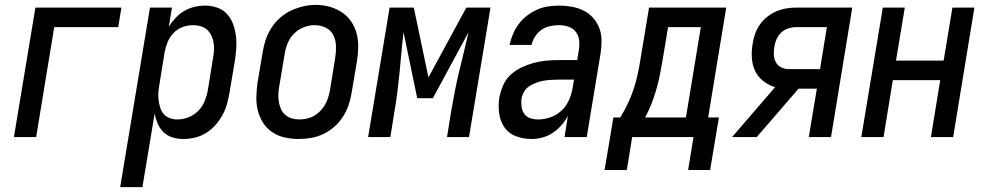

<svg xmlns="http://www.w3.org/2000/svg" viewBox="-20 -561 4040 786"><path d="M37 0 125 -530H477L464 -450H202L128 0Z M472 205 594 -530H684L671 -452Q683 -471 699 -488Q715 -505 735 -516.5Q755 -528 776.5 -533Q798 -538 820 -538Q846 -538 870 -529.5Q894 -521 910 -503Q926 -485 934.5 -461.5Q943 -438 946 -413Q949 -388 947 -361.5Q945 -335 941 -309L919 -179Q915 -156 908.5 -133Q902 -110 890 -88.5Q878 -67 861 -48Q844 -29 822.5 -16Q801 -3 777.5 2.5Q754 8 730 8Q707 8 686 1.5Q665 -5 649.5 -20Q634 -35 625.5 -55Q617 -75 613 -96L563 205ZM706 -72Q729 -72 752 -81Q775 -90 792 -107.5Q809 -125 818 -147.5Q827 -170 831 -193L852 -323Q855 -339 856 -355Q857 -371 854.5 -386Q852 -401 845.5 -415Q839 -429 828 -439Q817 -449 802 -453.5Q787 -458 770 -458Q749 -458 728 -450.5Q707 -443 691 -426.5Q675 -410 666.5 -389.5Q658 -369 654 -348L633 -218Q630 -202 628.5 -185Q627 -168 629 -152.5Q631 -137 635.5 -121.5Q640 -106 650 -94.5Q660 -83 675 -77.5Q690 -72 706 -72Z M1203 8Q1174 8 1146.5 2Q1119 -4 1096 -19Q1073 -34 1058 -57Q1043 -80 1036 -106.5Q1029 -133 1029.5 -162.5Q1030 -192 1034 -221L1056 -351Q1060 -376 1068.5 -400.5Q1077 -425 1091.5 -447.5Q1106 -470 1127 -488.5Q1148 -507 1172 -518Q1196 -529 1221.5 -535Q1247 -541 1272 -541Q1302 -541 1329 -533.5Q1356 -526 1379 -511Q1402 -496 1417.5 -473Q1433 -450 1440 -423.5Q1447 -397 1446.5 -367.5Q1446 -338 1441 -309L1419 -179Q1415 -154 1406.5 -129.5Q1398 -105 1383.5 -82.5Q1369 -60 1348.5 -42Q1328 -24 1304 -12.5Q1280 -1 1254 3.5Q1228 8 1203 8ZM1205 -72Q1220 -72 1236 -75.5Q1252 -79 1266 -87Q1280 -95 1291.5 -107Q1303 -119 1311 -133Q1319 -147 1323.5 -162Q1328 -177 1331 -193L1352 -323Q1356 -347 1355.5 -371.5Q1355 -396 1345 -416.5Q1335 -437 1314 -447.5Q1293 -458 1268 -458Q1245 -458 1222.5 -449Q1200 -440 1183 -422.5Q1166 -405 1157 -382.5Q1148 -360 1145 -337L1123 -207Q1120 -191 1119.5 -175Q1119 -159 1121.5 -144Q1124 -129 1130 -115Q1136 -101 1147.5 -91Q1159 -81 1174 -76.5Q1189 -72 1205 -72Q1205 -72 1205 -72Q1205 -72 1205 -72Z M1487 0 1575 -530H1674L1734 -244L1889 -530H1988L1900 0H1810L1827 -106Q1834 -147 1842 -187.5Q1850 -228 1859.5 -268Q1869 -308 1879 -348Q1889 -388 1898 -429L1752 -159H1688L1632 -429Q1627 -388 1623.5 -348Q1620 -308 1616 -267.5Q1612 -227 1607 -186.5Q1602 -146 1595 -106L1578 0Z M2156 8Q2123 8 2093 -3Q2063 -14 2045.5 -39Q2028 -64 2023.5 -96.5Q2019 -129 2024 -161Q2029 -186 2039.5 -211Q2050 -236 2070 -254.5Q2090 -273 2114 -284.5Q2138 -296 2163.5 -303Q2189 -310 2214 -312.5Q2239 -315 2265 -315H2343L2350 -358Q2353 -378 2350.5 -397.5Q2348 -417 2336.5 -431.5Q2325 -446 2306.5 -452Q2288 -458 2268 -458Q2250 -458 2231.5 -454Q2213 -450 2197 -439Q2181 -428 2170.5 -411.5Q2160 -395 2156 -377H2066Q2071 -400 2080 -421.5Q2089 -443 2103.5 -462.5Q2118 -482 2137.5 -497Q2157 -512 2178.5 -521.5Q2200 -531 2223 -534.5Q2246 -538 2268 -538Q2295 -538 2320.5 -533.5Q2346 -529 2368.5 -518Q2391 -507 2407.5 -488.5Q2424 -470 2433 -447Q2442 -424 2442.5 -397.5Q2443 -371 2439 -345L2382 0H2291L2305 -87Q2294 -66 2278 -48Q2262 -30 2242.5 -17Q2223 -4 2200.5 2Q2178 8 2156 8ZM2182 -72Q2207 -72 2232.5 -80.5Q2258 -89 2278 -107.5Q2298 -126 2309 -151Q2320 -176 2324 -201L2330 -235H2265Q2250 -235 2235 -234Q2220 -233 2205.5 -230.5Q2191 -228 2176 -222.5Q2161 -217 2147.5 -208.5Q2134 -200 2126 -186.5Q2118 -173 2115 -158Q2113 -142 2115 -125.5Q2117 -109 2125.5 -96Q2134 -83 2149.5 -77.5Q2165 -72 2182 -72Z M2455 135 2491 -80H2519Q2537 -109 2551.5 -140Q2566 -171 2576 -202.5Q2586 -234 2592.5 -266.5Q2599 -299 2604 -331L2637 -530H2953L2879 -80H2923L2887 135H2797L2819 0H2568L2546 135ZM2788 -80 2849 -450H2715L2693 -318Q2688 -288 2682 -257.5Q2676 -227 2667.5 -197Q2659 -167 2647.5 -137.5Q2636 -108 2621 -80Z M2977 0 3153 -204Q3127 -212 3105 -229Q3083 -246 3071.5 -270Q3060 -294 3058 -323Q3056 -352 3061 -381Q3064 -402 3071 -422Q3078 -442 3090.5 -460Q3103 -478 3120.5 -492Q3138 -506 3158 -514.5Q3178 -523 3199 -526.5Q3220 -530 3240 -530H3469L3382 0H3291L3324 -198H3249L3078 0ZM3210 -278H3337L3365 -450H3240Q3224 -450 3207.5 -445Q3191 -440 3178.5 -428Q3166 -416 3159 -400.5Q3152 -385 3150 -369Q3147 -352 3148 -335.5Q3149 -319 3156.5 -305.5Q3164 -292 3178.5 -285Q3193 -278 3210 -278Z M3506 0 3594 -530H3684L3648 -313H3843L3879 -530H3969L3882 0H3791L3829 -233H3635L3597 0Z"/></svg>

Font: Iosevka Curly Medium Oblique
Style: Regular
Weight: 500
Italic angle: -9°
Monospace: yes
Designer: Belleve Invis
Foundry: Belleve Invis
Version: Version 11.1.0; ttfautohint (v1.8.3)